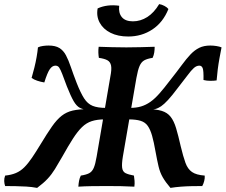

<svg xmlns="http://www.w3.org/2000/svg" viewBox="-54 -907 1100 936"><path d="M777 9Q753 -19 739.5 -42.5Q726 -66 719 -95.5Q712 -125 704 -169Q696 -215 687.5 -245Q679 -275 666.5 -293Q654 -311 631.5 -318Q609 -325 572 -325L579 -381Q610 -381 633.5 -388Q657 -395 678.5 -410Q700 -425 723 -451Q746 -477 774 -514Q808 -557 831.5 -589Q855 -621 875 -642Q895 -663 917.5 -674Q940 -685 971 -685Q986 -685 1001.5 -682.5Q1017 -680 1026 -676Q1021 -651 1016 -623.5Q1011 -596 1007.5 -568.5Q1004 -541 1002 -515Q990 -513 971.5 -513Q953 -513 938 -517Q939 -563 934 -575Q929 -587 918 -587Q904 -587 891 -575.5Q878 -564 860 -539.5Q842 -515 811 -476Q784 -440 765 -419.5Q746 -399 731.5 -389Q717 -379 702.5 -375.5Q688 -372 669 -369L662 -375Q707 -375 734.5 -366.5Q762 -358 778 -337.5Q794 -317 804.5 -282Q815 -247 827 -194Q839 -144 850 -113.5Q861 -83 882 -68.5Q903 -54 944 -51Q945 -38 941.5 -24.5Q938 -11 932 0Q907 0 880.5 0.5Q854 1 828 3Q802 5 777 9ZM127 9Q101 4 74 2.5Q47 1 21 0.5Q-5 0 -29 0Q-33 -12 -33.5 -24.5Q-34 -37 -29 -51Q1 -54 23.5 -63.5Q46 -73 64.5 -91.5Q83 -110 102 -138Q121 -166 144 -204Q176 -257 199.5 -290.5Q223 -324 246.5 -342.5Q270 -361 300.5 -368Q331 -375 377 -375V-370Q351 -373 335 -381.5Q319 -390 305 -414Q291 -438 272 -486Q258 -524 249.5 -546Q241 -568 234.5 -577.5Q228 -587 216 -587Q201 -587 189 -570Q177 -553 162 -505Q144 -508 127.5 -513.5Q111 -519 100 -527Q107 -551 113.5 -577Q120 -603 124.5 -629Q129 -655 131 -676Q141 -681 155.5 -683Q170 -685 183 -685Q216 -685 235.5 -673Q255 -661 267.5 -637.5Q280 -614 291.5 -580Q303 -546 320 -502Q339 -454 356 -427.5Q373 -401 397.5 -391Q422 -381 463 -381L456 -325Q420 -325 393.5 -316.5Q367 -308 345.5 -287Q324 -266 301.5 -231Q279 -196 250 -144Q230 -109 214 -83Q198 -57 178.5 -36Q159 -15 127 9ZM484 -534Q491 -569 487.5 -587Q484 -605 470 -613Q456 -621 428 -625Q426 -637 425.5 -650.5Q425 -664 427 -679Q458 -678 491.5 -677Q525 -676 562 -676Q596 -676 631 -677Q666 -678 700 -679Q700 -665 698 -651.5Q696 -638 690 -625Q664 -621 649.5 -613Q635 -605 626.5 -585.5Q618 -566 611 -527L545 -144Q539 -108 541.5 -89Q544 -70 558 -63Q572 -56 599 -51Q601 -39 602 -25Q603 -11 601 3Q567 1 534.5 0.5Q502 0 466 0Q429 0 393 0.5Q357 1 328 3Q329 -13 331.5 -26Q334 -39 340 -51Q366 -55 380.5 -62.5Q395 -70 403 -88.5Q411 -107 417 -143ZM571 -729Q521 -729 485 -747Q449 -765 432 -796.5Q415 -828 422 -866Q468 -887 527 -879Q523 -844 540 -823.5Q557 -803 594 -803Q631 -803 664 -824Q697 -845 722 -887Q735 -885 748 -878Q761 -871 767 -863Q741 -798 689 -763.5Q637 -729 571 -729Z"/></svg>

Font: Vollkorn SemiBold
Style: Italic
Weight: 600
Italic angle: -11°
Designer: Friedrich Althausen
Foundry: Friedrich Althausen
Version: Version 5.000